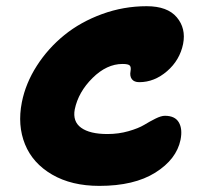

<svg xmlns="http://www.w3.org/2000/svg" viewBox="-20 -651 670 622"><path d="M301.8 -48.8Q211.9 -48.8 148.9 -85.4Q85.9 -122.1 61 -183.6Q36.1 -245.1 50.8 -319.8Q63 -381.3 99.4 -438Q135.7 -494.6 188.5 -537.4Q241.2 -580.1 310.8 -605.5Q380.4 -630.9 455.1 -630.9Q522.5 -630.9 552.7 -595Q583 -559.1 573.2 -508.8Q562.5 -456.1 521.2 -420.4Q480 -384.8 431.2 -384.8Q414.6 -384.8 407.2 -394.5Q399.9 -404.3 402.8 -419.9Q405.3 -433.6 400.4 -438.7Q395.5 -443.8 377 -443.8Q325.7 -443.8 279.8 -398.4Q233.9 -353 222.2 -296.9Q214.8 -257.3 242.9 -237.1Q271 -216.8 328.1 -216.8Q364.3 -216.8 396.5 -226.1Q428.7 -235.4 446.8 -246.3Q464.8 -257.3 483.4 -266.6Q502 -275.9 514.2 -275.9Q546.9 -275.9 559.3 -254.6Q571.8 -233.4 564.9 -198.2Q551.8 -134.8 483.2 -91.8Q414.6 -48.8 301.8 -48.8Z"/></svg>

Font: Shantell Sans Irregular
Style: Italic
Weight: 800
Italic angle: -11.31°
Designer: Stephen Nixon, Anya Danilova, Shantell Martin
Foundry: Arrow Type
Version: Version 1.006;[9816181b4]